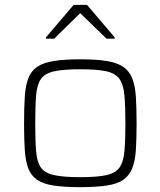

<svg xmlns="http://www.w3.org/2000/svg" viewBox="-20 -762 660 790"><path d="M310 8Q244 8 201 1.5Q158 -5 133 -22Q108 -39 96.5 -69Q85 -99 82 -144.5Q79 -190 79 -254Q79 -319 82 -364.5Q85 -410 96.5 -440Q108 -470 133 -487Q158 -504 201 -511Q244 -518 310 -518Q376 -518 419 -511Q462 -504 487 -487Q512 -470 524 -440Q536 -410 539 -364.5Q542 -319 542 -254Q542 -190 539 -144.5Q536 -99 524 -69Q512 -39 487 -22Q462 -5 419 1.5Q376 8 310 8ZM310 -33Q380 -33 418 -41.5Q456 -50 472 -73Q488 -96 492 -140Q496 -184 496 -254Q496 -325 492 -369Q488 -413 472 -436.5Q456 -460 418 -468.5Q380 -477 310 -477Q241 -477 202.5 -468.5Q164 -460 148 -436.5Q132 -413 128.5 -369Q125 -325 125 -254Q125 -184 128.5 -140Q132 -96 148 -73Q164 -50 202.5 -41.5Q241 -33 310 -33ZM169 -603V-608L283 -742H338L452 -608V-603H418L310 -708L203 -603Z"/></svg>

Font: Saira SemiExpanded ExtraLight
Style: Regular
Weight: 250
Width: 6
Designer: Hector Gatti with collaboration of the Omnibus-Type team
Foundry: Omnibus-Type
Version: Version 1.101